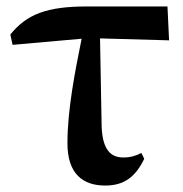

<svg xmlns="http://www.w3.org/2000/svg" viewBox="-20 -559 568 595"><path d="M306 16C365 16 400 -11 427 -67L418 -85C401 -76 384 -71 362 -71C323 -71 298 -95 295 -166L290 -440L504 -434L499 -539H250C125 -539 63 -515 12 -452L19 -420L233 -439C213 -340 189 -220 189 -115C189 -20 237 16 306 16Z"/></svg>

Font: Noto Serif CJK HK
Style: Bold
Weight: 700
Designer: Ryoko NISHIZUKA 西塚涼子 (kana & ideographs); Frank Grießhammer (Latin, Greek & Cyrillic); Wenlong ZHANG 张文龙 (bopomofo); San
Foundry: Adobe
Version: Version 2.001;hotconv 1.1.0;makeotfexe 2.6.0